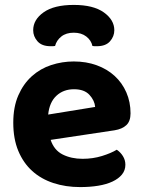

<svg xmlns="http://www.w3.org/2000/svg" viewBox="-20 -746 583 781"><path d="M186 -177Q200 -135 235 -117.5Q270 -100 316 -100Q358 -100 395 -111.5Q432 -123 455 -137Q470 -127 480 -111Q490 -95 490 -76Q490 -53 476 -36Q462 -19 437.5 -7.5Q413 4 379.5 9.5Q346 15 306 15Q247 15 197 -1.5Q147 -18 111 -50.5Q75 -83 54.5 -132Q34 -181 34 -247Q34 -311 54.5 -358Q75 -405 109.5 -436Q144 -467 188.5 -481.5Q233 -496 280 -496Q331 -496 373.5 -480.5Q416 -465 446.5 -437Q477 -409 494 -370Q511 -331 511 -285Q511 -253 494 -237Q477 -221 446 -216ZM281 -383Q238 -383 209.5 -356.5Q181 -330 176 -280L367 -311Q365 -337 344 -360Q323 -383 281 -383ZM280 -613Q249 -613 229.5 -597.5Q210 -582 204 -559Q199 -558 195 -558Q191 -558 186 -558Q150 -558 132.5 -578Q115 -598 115 -623Q115 -666 157.5 -696Q200 -726 280 -726Q360 -726 402.5 -695.5Q445 -665 445 -623Q445 -598 427.5 -578Q410 -558 374 -558Q369 -558 365 -558Q361 -558 356 -559Q351 -582 331 -597.5Q311 -613 280 -613Z"/></svg>

Font: Baloo Tammudu 2
Style: Bold
Weight: 700
Designer: Maithili Shingre, Omkar Shende and Ek Type
Foundry: Ek Type
Version: Version 1.640;hotconv 1.0.111;makeotfexe 2.5.65597; ttfautoh